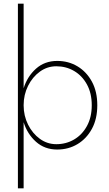

<svg xmlns="http://www.w3.org/2000/svg" viewBox="-20 -800 590 1040"><path d="M108 220H77V-780H108V-322Q128 -386 175 -428Q222 -470 290 -470Q351 -470 400 -440.5Q449 -411 478 -357.5Q507 -304 507 -230Q507 -156 478 -102.5Q449 -49 400 -19.5Q351 10 290 10Q222 10 175 -32Q128 -74 108 -138ZM477 -230Q477 -295 451 -342.5Q425 -390 381.5 -415.5Q338 -441 285 -441Q236 -441 196 -412Q156 -383 132 -335Q108 -287 108 -230Q108 -173 132 -125Q156 -77 196 -48Q236 -19 285 -19Q338 -19 381.5 -44.5Q425 -70 451 -117.5Q477 -165 477 -230Z"/></svg>

Font: Jost* Thin
Style: Regular
Weight: 200
Version: Version 3.7